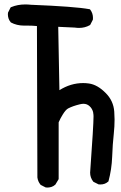

<svg xmlns="http://www.w3.org/2000/svg" viewBox="-20 -823 540 855"><path d="M244.6 -421.4Q294.9 -453.1 350.6 -453.1Q363.3 -453.1 376 -451.2Q414.1 -445.8 450.2 -409.2Q485.4 -374.5 488.8 -325.7Q490.2 -307.1 490.2 -291Q490.2 -258.8 486.8 -228.5Q481.4 -180.2 479.5 -124.8Q477.5 -69.3 462.9 -15.1L460.9 -13.7Q447.3 -1.5 426.8 -1.5Q423.8 -1.5 418.9 -2L396.5 -13.2L395 -14.6Q381.3 -32.2 381.3 -54.7Q381.3 -58.1 381.8 -61Q396.5 -265.6 396.5 -304.2Q396.5 -306.6 396.2 -311.8Q396 -316.9 394.5 -324.2Q390.1 -340.3 378.4 -350.6Q367.2 -360.8 351.6 -360.8Q344.2 -360.8 335 -358.4Q304.7 -351.1 283.7 -340.3Q272.5 -334.5 258.8 -312Q250 -298.3 241.2 -278.3V-25.4L226.6 -1Q217.8 6.8 208.7 9.5Q199.7 12.2 191.4 12.2Q188 12.2 183.6 11.7L161.1 0.5L160.2 -1Q148.9 -14.6 146.5 -32.7L144.5 -707Q124.5 -709 103.5 -709H86.4Q54.7 -709 28.3 -723.1Q20.5 -732.4 17.8 -741.5Q15.1 -750.5 15.1 -758.8Q15.1 -762.2 15.6 -766.6L27.3 -790L30.3 -791.5Q58.6 -803.2 92.3 -803.2Q104.5 -803.2 117.7 -801.8Q314.5 -793.9 377.4 -782.2L380.4 -781.7L382.3 -779.3Q394 -763.7 394 -743.2Q394 -740.2 393.6 -735.4L381.8 -712.4L379.9 -710.9Q358.4 -698.7 332 -698.7Q322.8 -698.7 312.5 -700.2L239.3 -703.6Z"/></svg>

Font: Bakudai
Style: Bold
Weight: 700
Version: Version 1.48